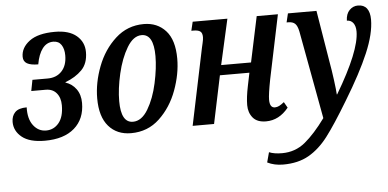

<svg xmlns="http://www.w3.org/2000/svg" viewBox="-52 -649 2007 992"><g transform="rotate(-5 951.0 -153.0)"><path d="M5 -101Q5 -132 23.5 -151Q42 -170 84 -170Q82 -110 108 -76Q134 -42 174 -42Q214 -42 240 -73.5Q266 -105 266 -165Q266 -204 246 -228Q226 -252 190 -252H115L126 -309H205Q251 -309 278.5 -338.5Q306 -368 306 -420Q306 -454 292 -475Q278 -496 250 -496Q216 -496 194 -467Q172 -438 163 -386Q124 -386 105 -397Q86 -408 86 -432Q86 -479 130.5 -512.5Q175 -546 263 -546Q336 -546 375 -513Q414 -480 414 -428Q414 -369 381 -335.5Q348 -302 295 -282V-280Q329 -269 350 -240Q371 -211 371 -168Q371 -85 316.5 -37.5Q262 10 163 10Q84 10 44.5 -22Q5 -54 5 -101Z M451 -184Q451 -265 483 -349Q515 -433 577 -489.5Q639 -546 724 -546Q794 -546 837.5 -498Q881 -450 881 -353Q881 -274 850 -189.5Q819 -105 758 -47.5Q697 10 610 10Q537 10 494 -39.5Q451 -89 451 -184ZM770 -376Q770 -490 708 -490Q665 -490 632 -435Q599 -380 581 -302Q563 -224 563 -160Q563 -48 625 -48Q670 -48 703 -103Q736 -158 753 -236Q770 -314 770 -376Z M1220 -82Q1220 -122 1232 -180L1246 -248H1093L1041 0H930L1013 -398Q1014 -403 1018.5 -422Q1023 -441 1023 -452Q1023 -474 1012 -482Q1001 -490 978 -490H966L977 -536H1157L1104 -300H1259L1309 -536H1419L1350 -205Q1335 -128 1335 -100Q1335 -58 1362 -58Q1373 -58 1384 -63.5Q1395 -69 1410 -81L1427 -51Q1378 10 1310 10Q1264 10 1242 -16.5Q1220 -43 1220 -82Z M1297 222 1311 170Q1337 181 1378 181Q1447 181 1498.5 138.5Q1550 96 1606 19L1522 -437Q1516 -467 1504 -478.5Q1492 -490 1468 -490H1460L1471 -536H1619L1663 -269Q1671 -225 1678 -172Q1685 -119 1686 -97H1688Q1816 -312 1816 -412Q1816 -440 1804 -456Q1792 -472 1771 -472Q1772 -507 1790.5 -526Q1809 -545 1835 -545Q1865 -545 1880.5 -525Q1896 -505 1896 -467Q1896 -394 1854 -295Q1812 -196 1729 -60Q1658 58 1612.5 117.5Q1567 177 1512 208.5Q1457 240 1379 240Q1333 240 1297 222Z"/></g></svg>

Font: Noto Serif CondSemiBold
Style: Italic
Weight: 600
Width: 3
Italic angle: -12°
Designer: Monotype Design Team
Foundry: Monotype Imaging Inc.
Version: Version 1.001